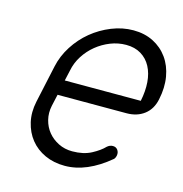

<svg xmlns="http://www.w3.org/2000/svg" viewBox="-87 -630 676 710"><g transform="rotate(15 251.0 -275.0)"><path d="M141 -305H432Q440 -344 437.5 -377.5Q435 -411 421.5 -436.5Q408 -462 384 -476.5Q360 -491 327 -491Q296 -491 267 -479.5Q238 -468 214 -448.5Q190 -429 173 -402.5Q156 -376 150 -345ZM354 -108Q364 -117 376 -117Q388 -117 394.5 -108Q401 -99 399 -87Q397 -77 392 -72Q306 0 222 0Q180 0 146 -15.5Q112 -31 90 -58.5Q68 -86 59.5 -123Q51 -160 60 -202L91 -345Q100 -387 124 -424.5Q148 -462 181.5 -489.5Q215 -517 256 -533.5Q297 -550 339 -550Q382 -550 415.5 -533Q449 -516 470.5 -486Q492 -456 499 -415.5Q506 -375 496 -328Q488 -289 460.5 -268Q433 -247 393 -247H129L119 -202Q113 -174 119.5 -148Q126 -122 142 -102.5Q158 -83 182 -71Q206 -59 235 -59Q278 -59 308 -75Q338 -91 354 -108Z"/></g></svg>

Font: VDS
Style: Thin Italic
Weight: 100
Width: 0
Designer: artmaker
Foundry: artmaker
Version: Version 1.000 2012 initial release